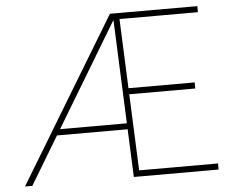

<svg xmlns="http://www.w3.org/2000/svg" viewBox="-51 -770 989 829"><g transform="rotate(-5 443.5 -355.5)"><path d="M56.2 0H24.4L454.6 -710.9H478.5L470.2 -687.5ZM489.7 -207.5H172.9V-233.4H489.7ZM863.3 0H505.4V-26.4H863.3ZM522.5 0H496.1L466.3 -710.9H492.7ZM793.5 -357.4H485.8V-383.8H793.5ZM833.5 -684.6H475.6V-710.9H833.5Z"/></g></svg>

Font: Heebo Thin
Style: Regular
Weight: 250
Designer: Oded Ezer
Foundry: Ezer Type House
Version: Version 3.100